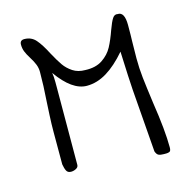

<svg xmlns="http://www.w3.org/2000/svg" viewBox="-93 -704 794 798"><g transform="rotate(-15 303.5 -304.5)"><path d="M528 -215Q547 -92 547 -19Q547 -4 541 -1Q535 2 527 2Q519 2 516 2Q502 2 494 -1.5Q486 -5 481 -19L460 -291Q457 -332 452 -456Q409 -406 367 -380.5Q325 -355 281 -355Q218 -355 155 -444Q158 -429 158 -404Q158 -379 158 -375L157 -48Q157 -38 146.5 -32.5Q136 -27 125 -27Q111 -27 105.5 -37.5Q100 -48 97 -66V-206Q97 -238 99 -278Q101 -318 102 -334Q107 -404 107 -461Q107 -478 101 -493.5Q95 -509 83 -528Q71 -547 65.5 -561Q60 -575 60 -591Q60 -610 79 -610Q109 -610 128 -588.5Q147 -567 169 -524Q188 -489 202 -469Q216 -449 238 -434.5Q260 -420 291 -420Q336 -418 365 -437.5Q394 -457 409 -485Q424 -513 438 -553Q450 -586 459 -599.5Q468 -613 481 -610Q511 -612 511 -555Q511 -507 510 -484L509 -412Q509 -369 513.5 -328.5Q518 -288 528 -215Z"/></g></svg>

Font: Indie Flower
Style: Regular
Weight: 400
Designer: Kimberly Geswein
Foundry: Kimberly Geswein
Version: Version 2.000